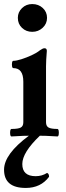

<svg xmlns="http://www.w3.org/2000/svg" viewBox="-24 -669 324 947"><path d="M135 -512Q105 -512 84.5 -531.5Q64 -551 64 -581Q64 -609 84.5 -629Q105 -649 135 -649Q166 -649 187 -629.5Q208 -610 208 -581Q208 -552 186.5 -532Q165 -512 135 -512ZM33 4Q28 4 26.5 -5Q25 -14 26.5 -23.5Q28 -33 33 -33Q66 -33 78.5 -40Q91 -47 91 -66V-266Q91 -333 42 -333Q37 -333 35.5 -342Q34 -351 35.5 -360Q37 -369 42 -369Q57 -369 82 -377Q107 -385 132 -396.5Q157 -408 173 -421Q182 -427 186.5 -429Q191 -431 196 -431Q207 -431 207 -418Q205 -391 204 -375Q203 -359 203 -342V-66Q203 -47 215.5 -40Q228 -33 259 -33Q264 -33 265.5 -23.5Q267 -14 265.5 -5Q264 4 259 4Q231 2 203 1Q175 0 147 0Q119 0 90.5 1Q62 2 33 4ZM103 258Q-4 258 -4 168Q-4 91 119 0H173Q86 83 86 140Q86 200 152 200Q183 200 208 184Q218 187 218 203Q177 258 103 258Z"/></svg>

Font: Junicode SmExp
Style: Bold
Weight: 700
Width: 6
Designer: Peter S. Baker
Version: Version 2.205; ttfautohint (v1.8.4)